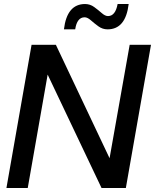

<svg xmlns="http://www.w3.org/2000/svg" viewBox="-20 -935 771 955"><path d="M606 0H485L217 -564L118 0H12L137 -712H258L525 -148L625 -712H731ZM515 -789Q490 -789 469.5 -804Q449 -819 432 -834Q415 -849 401 -849Q363 -849 354 -789H298Q313 -915 403 -915Q428 -915 448.5 -900Q469 -885 486 -870Q503 -855 517 -855Q554 -855 565 -915H620Q605 -789 515 -789Z"/></svg>

Font: Creato Display Medium
Style: Italic
Weight: 500
Italic angle: -10°
Version: Version 1.000